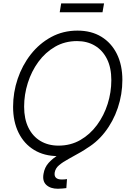

<svg xmlns="http://www.w3.org/2000/svg" viewBox="-20 -921 775 1146"><path d="M326.2 10.7Q244.1 10.7 183.8 -25.9Q123.5 -62.5 90.8 -128.9Q58.1 -195.3 58.1 -283.2Q58.1 -369.1 85.4 -450.2Q112.8 -531.2 163.6 -596.2Q214.4 -661.1 285.2 -699.7Q356 -738.3 442.4 -738.3Q524.9 -738.3 585 -701.7Q645 -665 677.7 -598.9Q710.4 -532.7 710.4 -443.8Q710.4 -357.9 683.1 -276.9Q655.8 -195.8 605 -130.9Q554.2 -65.9 483.6 -27.6Q413.1 10.7 326.2 10.7ZM329.1 -51.8Q401.4 -51.8 459.5 -85.2Q517.6 -118.7 559.1 -175Q600.6 -231.4 622.6 -300.8Q644.5 -370.1 644.5 -442.9Q644.5 -516.6 618.7 -568.6Q592.8 -620.6 546.6 -648.2Q500.5 -675.8 439.9 -675.8Q367.2 -675.8 308.8 -642.1Q250.5 -608.4 209.2 -552Q168 -495.6 146 -426Q124 -356.4 124 -284.2Q124 -210.9 149.7 -158.9Q175.3 -106.9 221.7 -79.3Q268.1 -51.8 329.1 -51.8ZM325.2 205.6Q281.2 205.6 256.6 182.9Q231.9 160.2 239.7 116.7Q246.1 77.6 270.5 50.8Q294.9 23.9 330.8 2.2Q366.7 -19.5 408.4 -42.2Q450.2 -64.9 492.4 -95.5Q534.7 -126 571.8 -171.4Q608.9 -216.8 635.5 -283Q662.1 -349.1 671.4 -443.8H710Q704.1 -346.2 680.4 -275.6Q656.7 -205.1 621.6 -155.5Q586.4 -106 545.9 -72Q505.4 -38.1 464.8 -14.6Q424.3 8.8 389.9 27.3Q355.5 45.9 333.3 64.5Q311 83 306.6 107.9Q303.2 129.4 314 139.9Q324.7 150.4 349.6 150.4Q357.4 150.4 365.5 149.7Q373.5 148.9 379.9 147.9L376 201.7Q364.3 203.1 351.6 204.3Q338.9 205.6 325.2 205.6ZM601.1 -900.9 591.8 -847.7H336.4L345.2 -900.9Z"/></svg>

Font: Inter 28pt Light
Style: Italic
Weight: 300
Italic angle: -9.3988°
Designer: Rasmus Andersson
Foundry: rsms
Version: Version 4.001;git-66647c0bb